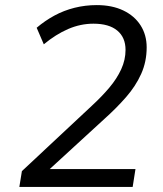

<svg xmlns="http://www.w3.org/2000/svg" viewBox="-20 -734 640 754"><path d="M56 0 66 -62 341 -319Q380 -355 409.5 -390Q439 -425 456 -462Q473 -499 473 -538Q473 -587 440.5 -614Q408 -641 347 -641Q296 -641 247.5 -620Q199 -599 152 -560L124 -625Q157 -653 194 -673Q231 -693 273 -703.5Q315 -714 360 -714Q420 -714 464 -693Q508 -672 532 -634.5Q556 -597 556 -548Q556 -492 534.5 -444Q513 -396 475 -352.5Q437 -309 390 -267L149 -46L147 -70H512L501 0Z"/></svg>

Font: Nunito Sans 12pt ExtraLight 12pt
Style: Italic
Weight: 400
Italic angle: -9°
Version: Version 3.101;gftools[0.9.27]